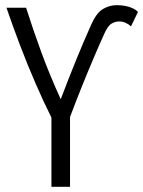

<svg xmlns="http://www.w3.org/2000/svg" viewBox="-20 -723 554 743"><path d="M179 0V-268Q148 -330 117 -401.5Q86 -473 57.5 -548Q29 -623 5 -693H81Q107 -611 139.5 -522Q172 -433 215 -339Q245 -418 274 -489.5Q303 -561 334 -630Q354 -674 379 -688.5Q404 -703 432 -703Q457 -703 479 -696.5Q501 -690 514 -677L487 -621Q466 -640 441 -640Q426 -640 411.5 -631.5Q397 -623 383 -591Q367 -556 343.5 -501Q320 -446 295.5 -385Q271 -324 251 -270V0Z"/></svg>

Font: Ubuntu Sans Condensed
Style: Regular
Weight: 400
Width: 3
Designer: Dalton Maag Ltd
Foundry: Dalton Maag Ltd
Version: Version 1.006; ttfautohint (v1.8.4.7-5d5b)